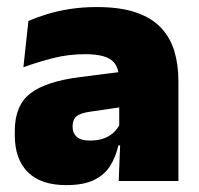

<svg xmlns="http://www.w3.org/2000/svg" viewBox="-20 -526 578 558"><path d="M325 0 330 -126 326.5 -130.5V-283.5L325 -301.5Q325 -336 302.8 -352.2Q280.5 -368.5 227 -368.5Q178.5 -368.5 133.8 -357Q89 -345.5 48 -330.5L62.5 -465Q87.5 -476 118 -485.2Q148.5 -494.5 184.5 -500Q220.5 -505.5 261 -505.5Q329.5 -505.5 375.2 -489.8Q421 -474 448 -445.2Q475 -416.5 486.8 -377Q498.5 -337.5 498.5 -290V0ZM172.5 12Q98.5 12 60.8 -25.8Q23 -63.5 23 -133V-145.5Q23 -219.5 68.2 -254.5Q113.5 -289.5 213 -302L338.5 -318L349 -217L242.5 -201.5Q213.5 -197.5 202.2 -187.8Q191 -178 191 -159V-157Q191 -139.5 202.8 -128.5Q214.5 -117.5 242 -117.5Q265 -117.5 281.8 -123.8Q298.5 -130 309.8 -140.5Q321 -151 327.5 -163.5L352.5 -103.5H324Q316.5 -70 300.2 -44Q284 -18 253.5 -3Q223 12 172.5 12Z"/></svg>

Font: Anek Tamil ExtraBold
Style: Regular
Weight: 800
Designer: Aadarsh Rajan (Tamil), Yesha Goshar (Latin)
Foundry: Ek Type
Version: Version 1.003